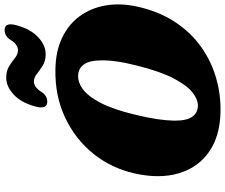

<svg xmlns="http://www.w3.org/2000/svg" viewBox="-93 -887 995 849"><g transform="rotate(-90 404.5 -462.5)"><path d="M521 -715Q602.5 -714 662.2 -685.2Q722 -656.5 758 -606.8Q794 -557 805 -492.2Q816 -427.5 800 -354Q779 -258.5 733 -188Q687 -117.5 623.5 -72Q560 -26.5 485.5 -4.8Q411 17 332.5 15Q226 12.5 157 -36Q88 -84.5 62.8 -169.2Q37.5 -254 62 -364Q85 -467.5 149.2 -547.2Q213.5 -627 309 -672Q404.5 -717 521 -715ZM359 -85Q387 -83.5 418.8 -107.8Q450.5 -132 481.8 -191.2Q513 -250.5 539 -354.5Q552 -405.5 557.5 -445.2Q563 -485 562 -514.5Q561.5 -563.5 545.2 -587.2Q529 -611 501.5 -614Q469 -618 436.2 -594.8Q403.5 -571.5 374.2 -515.2Q345 -459 322 -363Q308.5 -307.5 302.2 -264.8Q296 -222 295.5 -190.5Q295 -135.5 312 -111Q329 -86.5 359 -85ZM590 -758Q559.5 -758 539 -771Q518.5 -784 502.2 -797Q486 -810 468.5 -810Q443.5 -810 422 -776Q405.5 -751 379.5 -751Q344 -751 358 -803Q375 -866.5 410.8 -899.5Q446.5 -932.5 485.5 -932.5Q516 -932.5 536.5 -919.5Q557 -906.5 573.2 -893.5Q589.5 -880.5 607 -880.5Q633 -880.5 653.5 -915Q670 -939.5 696 -939.5Q731.5 -939.5 717.5 -888Q700.5 -824.5 664.5 -791.2Q628.5 -758 590 -758Z"/></g></svg>

Font: Fraunces 9pt SuperSoft Black
Style: Italic
Weight: 900
Italic angle: -16°
Version: Version 1.000;[0bf87f6ff]